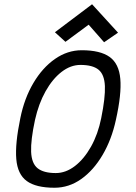

<svg xmlns="http://www.w3.org/2000/svg" viewBox="-20 -868 640 902"><path d="M236 14Q149 14 105.8 -17.5Q62.5 -49 56.5 -120.8Q50.5 -192.5 75.5 -313Q94.5 -406.5 137 -478.2Q179.5 -550 238.2 -591Q297 -632 364 -632Q451 -632 495 -600.5Q539 -569 545.2 -497.5Q551.5 -426 524.5 -305Q504.5 -212.5 462 -140.2Q419.5 -68 361.8 -27Q304 14 236 14ZM242 -55Q289 -55 332 -88Q375 -121 407.8 -179.5Q440.5 -238 455.5 -313Q475 -409 472.8 -463.5Q470.5 -518 443 -540.5Q415.5 -563 358 -563Q311.5 -563 269 -530Q226.5 -497 194 -439Q161.5 -381 144.5 -305Q124 -209.5 126.2 -154.8Q128.5 -100 156.8 -77.5Q185 -55 242 -55ZM469 -669.5 396.5 -752 287.5 -671.5 238 -716.5 412.5 -848 534.5 -714.5Z"/></svg>

Font: Victor Mono Thin
Style: Italic
Weight: 100
Italic angle: -12°
Monospace: yes
Designer: Rune Bjørnerås
Version: Version 1.561;gftools[0.9.30]